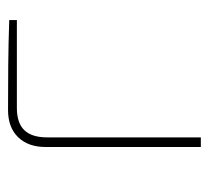

<svg xmlns="http://www.w3.org/2000/svg" viewBox="-41 -479 520 478"><g transform="rotate(-90 219.0 -240.0)"><path d="M184 -480Q241 -480 295.5 -479.5Q350 -479 408 -477V-458H189Q152 -458 134 -439.5Q116 -421 116 -383V0H92V-386Q92 -430 116.5 -455Q141 -480 184 -480Z"/></g></svg>

Font: Exo 2 Thin
Style: Regular
Weight: 250
Designer: Natanael Gama
Foundry: Natanael Gama
Version: Version 2.010